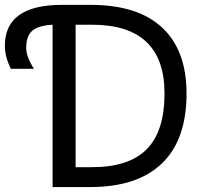

<svg xmlns="http://www.w3.org/2000/svg" viewBox="-129 -752 807 774"><path d="M175.8 -652.3V-78.1H242.2Q390.6 -78.1 462.4 -150.4Q534.2 -222.7 534.2 -375Q534.2 -652.3 242.2 -652.3ZM7.8 -474.6H-85Q-109.4 -522.5 -109.4 -567.4Q-109.4 -732.4 121.1 -732.4H235.4Q426.8 -732.4 524.9 -640.6Q623 -548.8 623 -375Q623 -188.5 523.9 -93.3Q424.8 2 235.4 2H83V-652.3Q26.4 -649.4 1.5 -628.4Q-23.4 -607.4 -23.4 -558.6Q-23.4 -523.4 7.8 -474.6Z"/></svg>

Font: Gen Shin Gothic Regular
Style: Regular
Weight: 400
Designer: [Source Han Sans]
Ryoko NISHIZUKA  (kana & ideographs); Paul D. Hunt (Latin, Greek & Cyrillic); Wenlong ZHANG  (bopomofo
Version: Version 1.002.20150607